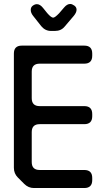

<svg xmlns="http://www.w3.org/2000/svg" viewBox="-20 -941 525 968"><path d="M102 -14Q123 7 151 7H405Q445 7 445 -33V-44Q445 -84 405 -84H180Q140 -84 140 -124V-275Q140 -315 180 -315H405Q445 -315 445 -355V-366Q445 -406 405 -406H180Q140 -406 140 -446V-580Q140 -620 180 -620H405Q445 -620 445 -660V-671Q445 -711 405 -711H90Q50 -711 50 -671V-95Q50 -66 70 -46ZM188 -809Q208 -785 237 -785H257Q288 -785 306 -807L352 -861Q366 -878 366 -892Q366 -905 354.5 -913Q343 -921 334 -921Q318 -921 303 -903L278 -874Q257 -852 248 -852Q238 -852 218 -875L197 -901Q182 -920 166 -920Q156 -920 145.5 -912.5Q135 -905 135 -891Q135 -876 147 -861Z"/></svg>

Font: WDXL Lubrifont JP N
Style: Regular
Weight: 400
Designer: [WDXL Lubrifont] Copyright 2020-2022 (c) NightFurySL2001, Skr-ZERO; [ZCOOL QingKe HuangYou] Copyright 2018-2022 (c) The 
Version: Version 2.001;hotconv 1.1.1;makeotfexe 2.6.0